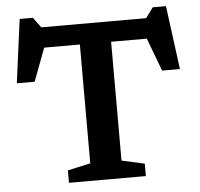

<svg xmlns="http://www.w3.org/2000/svg" viewBox="-53 -808 900 863"><g transform="rotate(-5 397.0 -376.5)"><path d="M570.5 -56V0H223.5V-56L326.5 -79V-615H165.5L109.5 -466H29L67 -753H126.5L160.5 -707H633.5L667.5 -753H727L765 -466H684.5L628.5 -615H467.5V-79Z"/></g></svg>

Font: Newsreader Caption Medium
Style: Regular
Weight: 500
Designer: Hugues Gentile
Foundry: Production Type
Version: Version 1.001